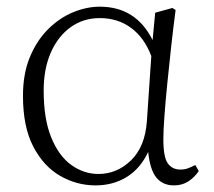

<svg xmlns="http://www.w3.org/2000/svg" viewBox="-20 -541 640 575"><path d="M419.9 -178.2 433.1 -373Q412.6 -427.7 372.8 -457.3Q333 -486.8 278.8 -486.8Q229.5 -486.8 191.7 -459.7Q153.8 -432.6 132.3 -383.8Q110.8 -335 110.8 -270Q110.8 -184.6 133.5 -129.2Q156.2 -73.7 193.6 -46.9Q231 -20 274.9 -20Q330.6 -20 372.6 -61Q414.6 -102.1 419.9 -178.2ZM564.9 -46.9 575.2 -28.8Q563 -10.3 544.4 2Q525.9 14.2 501 14.2Q467.3 14.2 448.2 -9.3Q429.2 -32.7 423.8 -85.9Q399.9 -35.6 359.1 -10.7Q318.4 14.2 266.1 14.2Q210 14.2 160.4 -14.2Q110.8 -42.5 79.8 -101.8Q48.8 -161.1 48.8 -253.9Q48.8 -320.8 69.8 -370.8Q90.8 -420.9 124.8 -454.3Q158.7 -487.8 199.2 -504.4Q239.7 -521 278.8 -521Q387.2 -521 437 -420.9L444.8 -502.9L496.1 -517.1L505.9 -511.2Q499 -459 492.7 -401.9Q486.3 -344.7 481 -290.8Q475.6 -236.8 472.4 -193.1Q469.2 -149.4 469.2 -124Q469.2 -69.8 482.7 -51.5Q496.1 -33.2 520 -33.2Q532.7 -33.2 543.2 -37.1Q553.7 -41 564.9 -46.9Z"/></svg>

Font: Source Han Serif CN ExtraLight
Style: Regular
Weight: 250
Designer: Ryoko NISHIZUKA  (kana & ideographs); Frank Grießhammer (Latin, Greek & Cyrillic); Wenlong ZHANG  (bopomofo); Sandoll Co
Foundry: Adobe Systems Incorporated
Version: Version 1.001;PS 1.001;hotconv 16.6.54;makeotf.lib2.5.65590